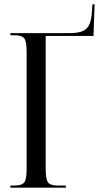

<svg xmlns="http://www.w3.org/2000/svg" viewBox="-20 -867 470 887"><path d="M28 0V-10H49Q79 -10 91 -23Q103 -36 103 -86V-626Q103 -677 91.5 -690.5Q80 -704 49 -704H28V-714H300Q341 -714 362.5 -723.5Q384 -733 393.5 -755.5Q403 -778 405 -818L407 -847H417L412 -701H191V-88Q191 -37 202.5 -23.5Q214 -10 245 -10H284V0Z"/></svg>

Font: Noto Serif Display ExtraCondensed
Style: Regular
Weight: 400
Width: 2
Designer: Monotype Design Team
Foundry: Monotype Imaging Inc.
Version: Version 2.009